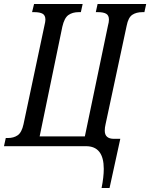

<svg xmlns="http://www.w3.org/2000/svg" viewBox="-36 -734 754 964"><path d="M485 114Q485 0 396 0H-16L-7 -41H3Q33 -41 53 -55Q73 -69 82 -110L187 -605Q192 -625 192 -635Q192 -657 178 -665Q164 -673 136 -673H125L135 -714H379L370 -673H359Q328 -673 307.5 -658.5Q287 -644 277 -600L163 -49H390L506 -605Q511 -623 511 -635Q511 -657 497 -665Q483 -673 456 -673H445L454 -714H698L689 -673H679Q648 -673 628 -659.5Q608 -646 600 -605L494 -110Q490 -94 490 -78Q490 -37 536 -37H568L514 210H474Q485 155 485 114Z"/></svg>

Font: Noto Serif Cond
Style: Italic
Weight: 400
Width: 3
Italic angle: -12°
Designer: Monotype Design Team
Foundry: Monotype Imaging Inc.
Version: Version 1.001